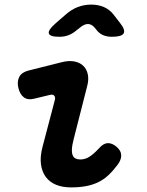

<svg xmlns="http://www.w3.org/2000/svg" viewBox="-20 -805 640 835"><path d="M128.8 -375.8Q101.1 -368.7 83.7 -381.8Q66.4 -395 59.6 -423.7Q53.5 -451.6 64.1 -471.2Q74.7 -490.9 104.3 -498.3L250.7 -535Q281 -542.4 304.6 -537.5Q328.2 -532.6 342.7 -518.2Q357.2 -503.9 361.9 -481.4Q366.6 -459 359.5 -432L301.2 -203Q293.7 -174.8 292.8 -157Q291.9 -139.1 296.3 -129.2Q300.6 -119.3 309.2 -115.4Q317.8 -111.5 329.3 -111.5Q351.7 -111.5 370.9 -124.6Q390 -137.6 411 -160.6Q430.1 -182.1 448.9 -182.5Q467.7 -182.8 486.7 -166.9Q506.7 -149.6 507.2 -130.2Q507.7 -110.7 492.3 -89.5Q472.2 -62.6 451.8 -43.5Q431.4 -24.3 407.5 -12.7Q383.5 -1.1 354.4 4.4Q325.4 10 289.1 10Q251.6 10 223.5 -1.6Q195.5 -13.2 178.8 -36Q162.2 -58.7 158 -91.6Q153.9 -124.4 165.2 -167.3L218 -368.1Q222 -381.4 216.2 -388.4Q210.5 -395.5 197.8 -392.5ZM238.5 -645Q196.4 -645 192.3 -659.8Q188.3 -674.6 223 -704.6L264.8 -741Q290.5 -763.7 318.1 -774.3Q345.7 -785 376.5 -785Q407.3 -785 432 -774.3Q456.7 -763.7 474.3 -741L502.2 -704.9Q526.4 -674.6 517.7 -659.8Q508.9 -645 466.5 -645Q445.3 -645 428.6 -652.1Q412 -659.1 399.9 -674.6L392.6 -683.8Q378.5 -700.6 362.3 -700.6Q346 -700.6 326.2 -683.8L314.2 -674.3Q296.7 -659.1 278.2 -652.1Q259.7 -645 238.5 -645Z"/></svg>

Font: Maple Mono
Style: Italic
Weight: 400
Italic angle: -10°
Monospace: yes
Designer: subframe7536
Version: Version 7.300